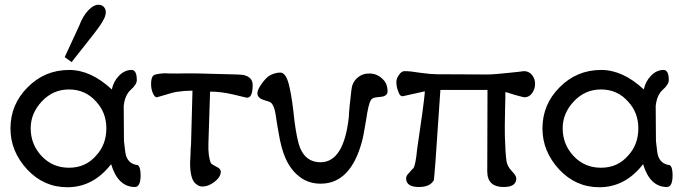

<svg xmlns="http://www.w3.org/2000/svg" viewBox="-20 -774 2908 807"><path d="M423 -711Q419 -688 374 -631L281 -513L252 -534L313 -666Q328 -706 350.5 -730Q373 -754 394 -754Q411 -754 419.5 -741Q428 -728 423 -711ZM571 -38Q571 12 547 12Q476 12 447 -84Q372 13 263 13Q164 13 94 -62Q24 -138 24 -234Q24 -335 96 -407Q168 -480 271 -480Q362 -480 450 -398Q457 -432 480.5 -456Q504 -480 533 -480Q555 -480 555 -437Q555 -419 529 -396Q505 -374 500 -329L501 -182Q506 -132 510 -119Q522 -84 559 -80Q571 -72 571 -38ZM427 -235Q427 -301 384 -347Q339 -398 270 -398Q203 -398 156 -348Q109 -298 109 -235Q109 -167 155 -118Q201 -69 270 -69Q340 -69 384 -120Q427 -166 427 -235Z M867 -87Q868 -85 888 -74Q908 -65 908 -53Q908 -30 882 -10Q856 10 832 10Q816 10 805 0Q779 -17 779 -90Q779 -98 781 -132Q781 -141 781.5 -149.5Q782 -158 782.5 -162.5Q783 -167 783 -168Q789 -375 789 -393Q756 -393 723 -388Q712 -387 677 -376Q641 -365 639 -365Q630 -365 622.5 -382.5Q615 -400 615 -420Q615 -445 623 -455Q631 -464 672 -466Q689 -465 726 -465Q794 -467 938 -462Q992 -461 1003 -459Q1042 -450 1042 -417Q1042 -358 1014 -364Q972 -374 960 -377Q908 -389 863 -389L856 -172Q854 -116 867 -87Z M1609 -389Q1609 -375 1592 -369Q1591 -368 1563 -365Q1545 -364 1538 -352Q1528 -334 1519 -271Q1507 -198 1501 -178Q1453 -2 1328 -2Q1283 -2 1249 -24Q1204 -54 1180 -109Q1162 -149 1151 -216Q1145 -247 1138 -296Q1132 -332 1118 -343Q1115 -346 1088 -354Q1068 -360 1063 -374Q1058 -391 1077 -418Q1097 -447 1114 -457Q1137 -469 1158 -469Q1185 -469 1198 -402Q1208 -359 1218 -263Q1228 -187 1241 -153Q1266 -92 1327 -92Q1425 -92 1446 -281Q1447 -313 1457 -396Q1460 -427 1481 -446Q1502 -465 1531 -465Q1565 -466 1590 -440Q1609 -422 1609 -389Z M2229 -422Q2229 -400 2216.5 -382.5Q2204 -365 2184 -365Q2180 -365 2141 -376Q2105 -388 2104 -387Q2104 -388 2104 -382.5Q2104 -377 2104 -373Q2104 -369 2104 -360.5Q2104 -352 2103.5 -341.5Q2103 -331 2103 -320Q2101 -233 2102 -202Q2104 -129 2109 -96Q2113 -74 2131 -55Q2150 -36 2150 -24Q2150 12 2097 12Q2028 12 2028 -54L2029 -396H1831L1810 -90Q1808 -62 1804 -18Q1789 12 1741 12Q1687 12 1687 -24Q1687 -36 1699 -47Q1715 -66 1717 -66Q1727 -80 1733 -145L1755 -298Q1759 -327 1761.5 -348.5Q1764 -370 1765 -380Q1766 -390 1765 -390L1675 -370Q1668 -368 1662.5 -373.5Q1657 -379 1653 -392Q1646 -410 1646 -430Q1646 -444 1657 -459.5Q1668 -475 1680 -475Q1706 -475 1747 -468Q1792 -462 1813 -462L2026 -461Q2058 -461 2120 -468Q2136 -470 2158 -472L2182 -475Q2203 -475 2216 -459Q2229 -443 2229 -422Z M2807 -38Q2807 12 2783 12Q2712 12 2683 -84Q2608 13 2499 13Q2400 13 2330 -62Q2260 -138 2260 -234Q2260 -335 2332 -407Q2404 -480 2507 -480Q2598 -480 2686 -398Q2693 -432 2716.5 -456Q2740 -480 2769 -480Q2791 -480 2791 -437Q2791 -419 2765 -396Q2741 -374 2736 -329L2737 -182Q2742 -132 2746 -119Q2758 -84 2795 -80Q2807 -72 2807 -38ZM2663 -235Q2663 -301 2620 -347Q2575 -398 2506 -398Q2439 -398 2392 -348Q2345 -298 2345 -235Q2345 -167 2391 -118Q2437 -69 2506 -69Q2576 -69 2620 -120Q2663 -166 2663 -235Z"/></svg>

Font: GFS Complutum
Style: Regular
Weight: 400
Designer: George D. Matthiopoulos
Foundry: George D. Matthiopoulos
Version: Version 1.000